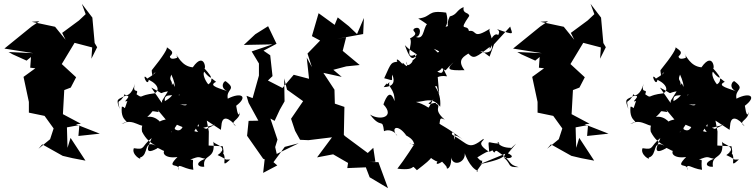

<svg xmlns="http://www.w3.org/2000/svg" viewBox="-20 -847 3948 1004"><path d="M46 -563 119 -530 142 -549 138 -493 165 -490 103 -445 131 -314V-258L213 -241L265 -169L261 -204L260 -174L242 -119L181 -69L201 -92L308 -32L359 -20L427 -7L349 -126L333 -74L330 -181L395 -193L390 -136L502 -148L377 -197L403 -200L309 -250L316 -376L350 -389L378 -443L303 -512L370 -623L462 -599L458 -540L488 -600L475 -622L463 -755L408 -827L428 -773L393 -740L305 -675L323 -639L268 -707L146 -733L186 -736L146 -709L3 -593L154 -569L25 -575Z M827 -317C831 -297 820 -320 771 -389C859 -344 791 -363 872 -371C894 -442 857 -412 876 -457C904 -395 906 -354 842 -318C835 -369 893 -335 947 -360C937 -294 942 -355 959 -370C947 -309 981 -285 922 -301C976 -298 986 -309 1044 -291C1075 -279 1087 -273 1116 -322L1070 -328L970 -395L916 -348L885 -412L828 -321ZM1058 -173C983 -204 991 -181 1040 -129C1034 -174 1054 -133 935 -183C923 -157 895 -156 864 -206C877 -207 889 -120 864 -173C843 -138 882 -140 918 -220C831 -234 801 -206 808 -199C846 -186 796 -247 750 -235C814 -296 747 -263 784 -265L810 -261L804 -273L896 -163L890 -201L994 -158L1039 -231L1135 -168L1138 -192C1142 -248 1181 -229 1214 -187C1174 -214 1234 -215 1235 -262C1229 -236 1222 -247 1215 -294C1280 -343 1241 -367 1171 -331C1161 -384 1220 -377 1162 -421C1154 -431 1121 -387 1175 -367C1138 -384 1062 -397 1110 -419C1065 -456 1103 -426 1069 -406C1050 -429 1039 -462 1048 -472C1075 -435 1114 -419 1044 -495C1061 -461 1054 -589 988 -495C930 -500 909 -555 892 -576C938 -515 890 -571 907 -545C835 -519 895 -602 848 -537C898 -571 883 -578 851 -601C861 -599 834 -554 773 -479C781 -468 768 -498 777 -452C793 -478 811 -473 750 -436C717 -475 751 -386 758 -430C816 -401 811 -369 788 -359C700 -349 731 -329 694 -354C709 -391 670 -349 685 -409C671 -350 634 -339 633 -356C605 -294 590 -342 606 -277C584 -333 595 -325 635 -346C681 -351 610 -306 646 -319C625 -257 639 -291 617 -289C607 -198 679 -217 615 -199C682 -234 714 -168 758 -194C764 -217 712 -216 723 -158C744 -117 768 -100 795 -85C727 -119 761 -36 712 -23C724 -4 665 -39 680 -72C743 -62 716 -80 773 -125C769 -108 717 -24 802 -71C800 -85 865 -28 853 -73C816 -49 843 -16 908 -26C841 42 924 0 913 43C907 -2 932 34 991 41C983 -16 1000 -9 975 -13C1029 -33 1015 -24 1053 -17C992 7 1019 28 1048 25C1037 -47 1112 -7 1095 -110C1091 -90 1186 -83 1118 -36C1176 -10 1145 -12 1184 -13C1121 45 1183 -35 1133 -55C1148 -36 1153 -43 1145 -82L1071 -86L1072 -159L1057 -239L1011 -285L1021 -173L1105 -195Z M1943 -1 1932 -74 1903 -47 1783 -136 1778 -142 1781 -288 1731 -305 1729 -378 1671 -466 1767 -445 1723 -482 1791 -500 1861 -507 1772 -581 1790 -652 1742 -644 1879 -669 1883 -753 1847 -669 1804 -710 1746 -756 1730 -717 1646 -778 1611 -658 1654 -635 1588 -567 1611 -496 1584 -546 1596 -435 1516 -456 1457 -387 1381 -426 1405 -449 1393 -558 1358 -582 1426 -618 1382 -710 1315 -668 1255 -612 1405 -615 1296 -578 1334 -515V-452L1301 -334L1269 -346L1280 -309L1331 -216L1280 -215L1272 -137L1356 -17L1364 -14L1356 57L1430 18L1410 1L1469 -79L1542 -98L1427 -42L1419 -78L1431 -117L1394 -227L1416 -215L1443 -273L1468 -317L1466 -437L1481 -378L1565 -318L1502 -226L1523 -163L1549 -116L1593 -114L1716 -129L1638 -24L1722 -40L1800 5L1796 32L1893 28L1913 80L2009 137L1959 1L1915 0Z M2614 -19 2679 -96 2647 -67C2659 -72 2650 -50 2651 -74C2577 -74 2573 -125 2592 -96C2522 -98 2534 -126 2538 -53C2459 -103 2518 -109 2508 -121C2429 -60 2432 -92 2349 -140C2330 -148 2363 -181 2358 -116C2362 -109 2327 -175 2414 -107C2304 -192 2297 -183 2264 -211C2267 -171 2271 -183 2277 -191C2283 -226 2278 -235 2306 -221C2237 -280 2295 -291 2260 -304C2263 -322 2182 -278 2246 -327C2202 -259 2249 -287 2155 -314C2203 -314 2236 -345 2282 -289C2289 -379 2236 -401 2264 -396C2283 -332 2276 -346 2269 -444C2323 -464 2329 -419 2298 -489C2296 -442 2264 -480 2234 -488C2229 -485 2328 -423 2267 -474C2295 -479 2332 -532 2227 -609C2217 -596 2302 -579 2268 -573C2270 -560 2237 -547 2279 -498C2330 -471 2284 -466 2372 -539C2303 -481 2321 -478 2409 -480C2365 -537 2412 -554 2429 -567C2459 -535 2467 -546 2552 -610C2561 -546 2458 -585 2505 -577L2540 -551L2563 -615L2648 -708C2656 -672 2682 -658 2578 -695C2609 -676 2568 -659 2587 -642C2596 -676 2558 -682 2541 -621C2607 -604 2535 -678 2541 -591C2578 -638 2519 -689 2547 -700C2445 -635 2479 -693 2432 -685C2425 -726 2372 -674 2434 -764C2429 -786 2399 -772 2404 -810C2365 -793 2372 -771 2332 -761C2307 -712 2330 -685 2344 -717C2274 -700 2338 -694 2313 -781C2209 -796 2243 -759 2167 -750C2220 -720 2214 -709 2228 -727C2188 -726 2207 -633 2154 -654C2181 -653 2188 -717 2147 -698C2125 -681 2183 -677 2124 -646C2143 -618 2087 -528 2156 -564C2139 -564 2169 -513 2161 -564C2134 -520 2118 -553 2097 -611C2152 -553 2187 -572 2137 -530C2141 -521 2100 -485 2107 -525C2119 -467 2079 -540 2086 -511C2028 -575 2069 -490 2069 -526C2023 -519 2029 -527 1989 -438C2046 -423 2025 -422 2031 -457C2064 -381 1974 -394 1986 -391C2020 -436 1986 -385 2017 -418C2005 -391 2045 -384 2043 -318C2022 -381 2000 -344 1985 -301C2047 -236 1969 -214 1915 -248C1975 -168 1979 -235 1988 -161C2010 -172 2044 -164 2058 -135C2020 -178 2058 -204 2105 -138C2068 -152 2149 -129 2145 -89C2088 -111 2154 -73 2157 -111C2153 -102 2093 -9 2058 35C2171 49 2120 2 2160 43C2253 -29 2261 -37 2193 -56C2277 23 2273 -9 2295 -8C2274 -32 2228 49 2312 -16C2239 -36 2321 18 2316 30C2316 44 2348 26 2337 -38C2339 33 2417 4 2410 -46C2409 -48 2436 32 2480 47C2459 63 2489 26 2501 8C2500 -30 2510 16 2476 -24C2561 -77 2518 -40 2555 -61C2574 -30 2560 -75 2588 -51C2664 -1 2632 12 2692 27C2629 28 2658 15 2616 -22C2656 -14 2675 -31 2631 -47C2609 -22 2600 -13 2488 12L2622 -43Z M2706 -563 2779 -530 2802 -549 2798 -493 2825 -490 2763 -445 2791 -314V-258L2873 -241L2925 -169L2921 -204L2920 -174L2902 -119L2841 -69L2861 -92L2968 -32L3019 -20L3087 -7L3009 -126L2993 -74L2990 -181L3055 -193L3050 -136L3162 -148L3037 -197L3063 -200L2969 -250L2976 -376L3010 -389L3038 -443L2963 -512L3030 -623L3122 -599L3118 -540L3148 -600L3135 -622L3123 -755L3068 -827L3088 -773L3053 -740L2965 -675L2983 -639L2928 -707L2806 -733L2846 -736L2806 -709L2663 -593L2814 -569L2685 -575Z M3487 -317C3491 -297 3480 -320 3431 -389C3519 -344 3451 -363 3532 -371C3554 -442 3517 -412 3536 -457C3564 -395 3566 -354 3502 -318C3495 -369 3553 -335 3607 -360C3597 -294 3602 -355 3619 -370C3607 -309 3641 -285 3582 -301C3636 -298 3646 -309 3704 -291C3735 -279 3747 -273 3776 -322L3730 -328L3630 -395L3576 -348L3545 -412L3488 -321ZM3718 -173C3643 -204 3651 -181 3700 -129C3694 -174 3714 -133 3595 -183C3583 -157 3555 -156 3524 -206C3537 -207 3549 -120 3524 -173C3503 -138 3542 -140 3578 -220C3491 -234 3461 -206 3468 -199C3506 -186 3456 -247 3410 -235C3474 -296 3407 -263 3444 -265L3470 -261L3464 -273L3556 -163L3550 -201L3654 -158L3699 -231L3795 -168L3798 -192C3802 -248 3841 -229 3874 -187C3834 -214 3894 -215 3895 -262C3889 -236 3882 -247 3875 -294C3940 -343 3901 -367 3831 -331C3821 -384 3880 -377 3822 -421C3814 -431 3781 -387 3835 -367C3798 -384 3722 -397 3770 -419C3725 -456 3763 -426 3729 -406C3710 -429 3699 -462 3708 -472C3735 -435 3774 -419 3704 -495C3721 -461 3714 -589 3648 -495C3590 -500 3569 -555 3552 -576C3598 -515 3550 -571 3567 -545C3495 -519 3555 -602 3508 -537C3558 -571 3543 -578 3511 -601C3521 -599 3494 -554 3433 -479C3441 -468 3428 -498 3437 -452C3453 -478 3471 -473 3410 -436C3377 -475 3411 -386 3418 -430C3476 -401 3471 -369 3448 -359C3360 -349 3391 -329 3354 -354C3369 -391 3330 -349 3345 -409C3331 -350 3294 -339 3293 -356C3265 -294 3250 -342 3266 -277C3244 -333 3255 -325 3295 -346C3341 -351 3270 -306 3306 -319C3285 -257 3299 -291 3277 -289C3267 -198 3339 -217 3275 -199C3342 -234 3374 -168 3418 -194C3424 -217 3372 -216 3383 -158C3404 -117 3428 -100 3455 -85C3387 -119 3421 -36 3372 -23C3384 -4 3325 -39 3340 -72C3403 -62 3376 -80 3433 -125C3429 -108 3377 -24 3462 -71C3460 -85 3525 -28 3513 -73C3476 -49 3503 -16 3568 -26C3501 42 3584 0 3573 43C3567 -2 3592 34 3651 41C3643 -16 3660 -9 3635 -13C3689 -33 3675 -24 3713 -17C3652 7 3679 28 3708 25C3697 -47 3772 -7 3755 -110C3751 -90 3846 -83 3778 -36C3836 -10 3805 -12 3844 -13C3781 45 3843 -35 3793 -55C3808 -36 3813 -43 3805 -82L3731 -86L3732 -159L3717 -239L3671 -285L3681 -173L3765 -195Z"/></svg>

Font: Hussar Lance
Style: Regular
Weight: 700
Foundry: Cannot Into Space Fonts, PlusOne Fonts
Version: Version 2.27